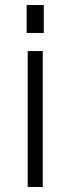

<svg xmlns="http://www.w3.org/2000/svg" viewBox="-20 -743 280 763"><path d="M150 -540V0H90V-540ZM154 -723V-612H86V-723Z"/></svg>

Font: Pathway Extreme 8pt Thin
Style: Regular
Weight: 100
Version: Version 1.001;gftools[0.9.26]